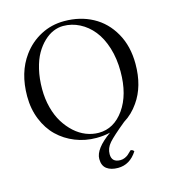

<svg xmlns="http://www.w3.org/2000/svg" viewBox="-124 -758 942 1058"><g transform="rotate(-15 347.5 -229.0)"><path d="M528.3 134.8Q486.3 200.2 418.5 200.2Q378.4 200.2 354.5 182.4Q330.6 164.6 330.6 126Q330.6 68.4 425.3 1Q387.7 9.8 346.2 9.8Q282.7 9.8 226.1 -12.9Q169.4 -35.6 127.4 -76.2Q85.4 -116.7 60.8 -177.2Q36.1 -237.8 36.1 -310.1Q36.1 -445.3 102.5 -536.1Q144.5 -593.8 206.1 -626Q267.1 -658.2 339.8 -658.2Q430.2 -658.2 502 -619.6Q573.7 -581.1 616.5 -505.6Q659.2 -430.2 659.2 -329.1Q659.2 -201.2 599.1 -116.2Q564.5 -65.9 515.6 -36.1Q442.9 23.4 417.7 52Q392.6 80.6 392.6 115.2Q392.6 162.1 442.4 162.1Q456.1 162.1 468.3 156.5Q480.5 150.9 487.8 144.5Q495.1 138.2 509.3 124Q522 124 528.3 134.8ZM327.1 -633.8Q299.3 -633.8 271.5 -622.3Q243.7 -610.8 217.3 -585.9Q190.9 -561 170.7 -525.9Q150.4 -490.7 138.2 -439.2Q126 -387.7 126 -327.1Q126 -271 139.2 -221.2Q152.3 -171.4 175.5 -134Q198.7 -96.7 229 -69.3Q259.3 -42 294.4 -28.1Q329.6 -14.2 366.2 -14.2Q453.1 -14.2 511 -95.9Q568.8 -177.7 568.8 -310.1Q568.8 -383.8 549.6 -445.6Q530.3 -507.3 497.3 -548.1Q464.4 -588.9 420.4 -611.3Q376.5 -633.8 327.1 -633.8Z"/></g></svg>

Font: Linux Libertine Display G
Style: Regular
Weight: 400
Designer: Philipp H. Poll
Foundry: Philipp H. Poll
Version: Version 5.0.9